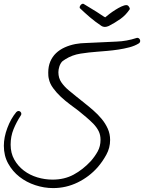

<svg xmlns="http://www.w3.org/2000/svg" viewBox="-20 -963 748 997"><path d="M708 -751Q708 -742.2 700.2 -737.3Q679.7 -724.6 651.9 -717.3Q624 -710 594.7 -705.6Q565.4 -701.2 536.6 -698.7Q507.8 -696.3 483.4 -694.3Q442.4 -691.4 398.4 -684.6Q354.5 -677.7 319.3 -655.3Q316.4 -653.3 310.5 -649.4Q304.7 -645.5 302.7 -643.6Q293 -632.8 288.1 -617.2Q283.2 -601.6 283.2 -587.9Q283.2 -557.6 298.8 -535.2Q314.5 -512.7 336.9 -494.1Q357.4 -477.5 377.4 -460.9Q397.5 -444.3 418.9 -427.7Q441.4 -410.2 464.8 -389.6Q488.3 -369.1 507.8 -345.7Q527.3 -322.3 539.6 -294.9Q551.8 -267.6 551.8 -236.3Q551.8 -195.3 532.2 -159.7Q512.7 -124 487.3 -94.7Q443.4 -44.9 383.3 -15.6Q323.2 13.7 255.9 13.7Q209 13.7 163.1 -1.5Q117.2 -16.6 81.1 -44.9Q44.9 -73.2 22.5 -113.8Q0 -154.3 0 -206.1Q0 -250 18.1 -298.3Q36.1 -346.7 64.5 -380.9Q70.3 -386.7 76.2 -386.7Q82 -386.7 86.4 -382.3Q90.8 -377.9 90.8 -372.1Q90.8 -367.2 87.9 -363.3Q65.4 -329.1 50.3 -292Q35.2 -254.9 35.2 -211.9Q35.2 -168 54.2 -134.3Q73.2 -100.6 104 -77.1Q134.8 -53.7 173.8 -42Q212.9 -30.3 252.9 -30.3Q314.5 -30.3 362.3 -56.2Q410.2 -82 451.2 -126Q472.7 -150.4 487.3 -176.8Q502 -203.1 502 -237.3Q502 -262.7 492.2 -282.2Q482.4 -301.8 464.8 -320.3Q446.3 -338.9 427.2 -355Q408.2 -371.1 387.7 -387.7Q368.2 -402.3 343.3 -420.9Q318.4 -439.5 295.9 -460.4Q273.4 -481.4 255.9 -505.4Q238.3 -529.3 233.4 -554.7Q231.4 -562.5 231 -570.3Q230.5 -578.1 230.5 -585.9Q230.5 -618.2 241.2 -643.6Q252 -668.9 271 -687Q290 -705.1 315.9 -716.8Q341.8 -728.5 372.1 -734.4Q399.4 -739.3 426.8 -739.7Q454.1 -740.2 481.4 -742.2Q534.2 -745.1 585.9 -747.1Q637.7 -749 688.5 -765.6Q689.5 -765.6 690.4 -766.1Q691.4 -766.6 693.4 -766.6Q699.2 -766.6 703.6 -761.7Q708 -756.8 708 -751ZM654.3 -916Q633.8 -884.8 605.5 -864.7Q577.1 -844.7 544.9 -828.1Q533.2 -823.2 525.4 -823.2Q512.7 -823.2 502.9 -831.1Q473.6 -850.6 446.8 -873.5Q419.9 -896.5 394.5 -920.9Q394.5 -921.9 394 -922.9Q393.6 -923.8 393.6 -924.8Q393.6 -930.7 398.9 -937Q404.3 -943.4 410.2 -943.4H413.1L480.5 -902.3Q483.4 -900.4 490.2 -896Q497.1 -891.6 504.9 -886.2Q512.7 -880.9 519 -877Q525.4 -873 526.4 -873Q534.2 -879.9 548.3 -890.6Q562.5 -901.4 578.6 -911.6Q594.7 -921.9 610.4 -929.2Q626 -936.5 636.7 -936.5Q643.6 -936.5 648.9 -929.2Q654.3 -921.9 654.3 -916Z"/></svg>

Font: Calligraffiti
Style: Regular
Weight: 400
Designer: Dathan Boardman
Foundry: Open Window
Version: Version 1.000